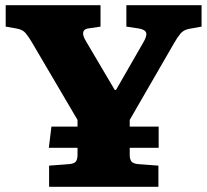

<svg xmlns="http://www.w3.org/2000/svg" viewBox="-20 -723 801 743"><path d="M170 0V-82L249 -88Q268 -90 274 -98.5Q280 -107 280 -125V-151H169L179 -233H280V-259L103 -560Q90 -582 78.5 -595.5Q67 -609 42 -613L2 -620V-703H369V-620L322 -613Q305 -611 302 -598.5Q299 -586 313 -563L424 -375H429L533 -556Q550 -584 545.5 -596.5Q541 -609 516 -613L469 -620V-703H760V-620L710 -611Q690 -607 678 -592.5Q666 -578 653 -555L482 -259V-233H594V-151H482V-124Q482 -107 488.5 -98.5Q495 -90 514 -88L593 -82V0Z"/></svg>

Font: Literata 18pt ExtraBold
Style: Regular
Weight: 800
Designer: Latin by Veronika Burian and Jose Scaglione. Greek by Irene Vlachou. Cyrillic by Vera Evstafieva.
Foundry: TypeTogether
Version: Version 3.103;gftools[0.9.29]